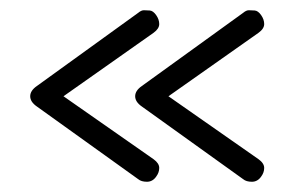

<svg xmlns="http://www.w3.org/2000/svg" viewBox="-20 -380 583 375"><path d="M52 -212 250 -355Q256 -360 261 -360Q266 -360 272.5 -359.5Q279 -359 285 -350.5Q291 -342 291 -333Q291 -324 280 -316L104 -192L280 -69Q291 -61 291 -52Q291 -43 285 -35Q278 -25 267 -25Q256 -25 250 -30L52 -172Q39 -181 39 -192Q39 -203 52 -212ZM257 -212 455 -355Q461 -360 466 -360Q471 -360 477.5 -359.5Q484 -359 490 -350.5Q496 -342 496 -333Q496 -324 485 -316L309 -192L485 -69Q496 -61 496 -52Q496 -43 490 -35Q483 -25 472 -25Q461 -25 455 -30L257 -172Q244 -181 244 -192Q244 -203 257 -212Z"/></svg>

Font: Flamenco
Style: Regular
Weight: 400
Designer: Luciano Vergara
Foundry: Luciano Vergara
Version: Version 1.003